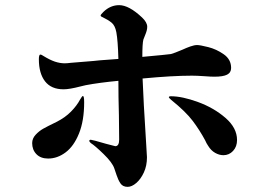

<svg xmlns="http://www.w3.org/2000/svg" viewBox="-20 -754 1040 746"><path d="M534 -449Q537 -366 548 -194L551 -143Q551 -110 539 -84Q527 -58 509.5 -43Q492 -28 476 -28Q457 -28 448 -41.5Q439 -55 433 -73.5Q427 -92 424 -100Q416 -123 382.5 -155.5Q349 -188 333 -198Q327 -203 327 -207Q327 -211 333 -211Q338 -211 393 -195L428 -186Q443 -186 443 -212L442 -307Q440 -375 440 -440Q366 -433 313 -423L292 -418Q250 -407 227 -407Q179 -407 155 -438Q131 -469 131 -524Q131 -542 137 -542Q141 -542 148 -537Q174 -521 193.5 -514.5Q213 -508 232 -508Q240 -508 256 -510L342 -517Q368 -520 393 -521.5Q418 -523 440 -525Q438 -597 432 -629Q427 -655 413.5 -666Q400 -677 379 -687Q371 -690 371 -694Q371 -697 382 -708Q409 -734 443 -734Q481 -734 532 -686Q552 -667 552 -650Q552 -638 546 -623Q540 -608 537 -600Q533 -584 533 -533Q632 -542 644 -544Q656 -547 689 -561Q704 -568 719.5 -573.5Q735 -579 746 -579Q757 -579 789 -571Q821 -563 849.5 -543Q878 -523 878 -490Q878 -472 862.5 -464Q847 -456 813 -456Q799 -456 773 -458Q745 -460 726 -460Q650 -460 534 -449ZM307 -357Q307 -285 287 -235.5Q267 -186 235 -162Q203 -138 167 -138Q138 -138 121.5 -155Q105 -172 105 -198Q105 -216 118.5 -230.5Q132 -245 148 -254Q164 -263 199 -280Q233 -297 256 -320.5Q279 -344 291 -367Q299 -381 302 -381Q307 -381 307 -357ZM901 -210Q901 -184 885.5 -167.5Q870 -151 848 -151Q832 -151 816 -160Q800 -169 789 -187Q782 -197 777 -209Q756 -248 729 -284Q702 -320 645 -366Q636 -374 636 -376Q636 -380 644 -380Q688 -380 749.5 -357.5Q811 -335 856 -296Q901 -257 901 -210Z"/></svg>

Font: Shippori Antique
Style: Regular
Weight: 400
Designer: FONTDASU
Foundry: FONTDASU / Google Inc. / but / Adobe
Version: Version 2.001